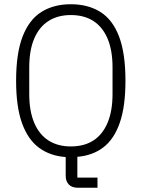

<svg xmlns="http://www.w3.org/2000/svg" viewBox="-20 -730 669 906"><path d="M440 108V156H349Q319 156 304.5 140.5Q290 125 290 99V11Q217 6 164.5 -32.5Q112 -71 84 -148.5Q56 -226 56 -349Q56 -479 87 -558.5Q118 -638 176 -674Q234 -710 314 -710Q395 -710 453 -674Q511 -638 541.5 -558.5Q572 -479 572 -349Q572 -227 545 -150Q518 -73 467.5 -34.5Q417 4 345 10V108ZM314 -39Q377 -39 420.5 -67Q464 -95 487.5 -150.5Q511 -206 511 -286V-412Q511 -493 487.5 -548Q464 -603 420.5 -631Q377 -659 314 -659Q253 -659 209 -631Q165 -603 141.5 -548Q118 -493 118 -412V-286Q118 -206 141.5 -150.5Q165 -95 209 -67Q253 -39 314 -39Z"/></svg>

Font: IBM Plex Sans Condensed Light
Style: Regular
Weight: 300
Width: 3
Designer: Mike Abbink, Paul van der Laan, Pieter van Rosmalen
Foundry: Bold Monday
Version: Version 3.201